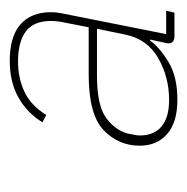

<svg xmlns="http://www.w3.org/2000/svg" viewBox="-15 -729 384 394"><g transform="rotate(-90 177.0 -532.0)"><path d="M352 -383 348 -366H300Q293 -366 289 -369Q285 -372 285 -378Q285 -380 285.5 -383Q286 -386 287 -389L295 -426L303 -416H291Q275 -395 245.5 -377.5Q216 -360 169 -360Q123 -360 99 -381Q75 -402 75 -437Q75 -481 107 -511.5Q139 -542 221 -542H318L329 -598Q330 -603 330.5 -609Q331 -615 331 -619Q331 -655 309.5 -671Q288 -687 248 -687Q214 -687 186 -674Q158 -661 138 -629L123 -637Q143 -669 174.5 -686.5Q206 -704 249 -704Q299 -704 324 -682Q349 -660 349 -619Q349 -615 348.5 -609.5Q348 -604 347 -599L304 -383ZM315 -525H219Q158 -525 132.5 -506.5Q107 -488 100 -462Q98 -453 97 -447Q96 -441 96 -437Q96 -408 114.5 -392.5Q133 -377 169 -377Q216 -377 255 -399.5Q294 -422 303 -467Z"/></g></svg>

Font: IBM Plex Sans Thin
Style: Italic
Weight: 250
Italic angle: -11.31°
Designer: Mike Abbink, Paul van der Laan, Pieter van Rosmalen
Foundry: Bold Monday
Version: Version 3.201